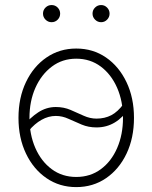

<svg xmlns="http://www.w3.org/2000/svg" viewBox="-20 -745 616 776"><path d="M288.1 11.2Q220.7 11.2 168 -24.9Q115.2 -61 85 -124.3Q54.7 -187.5 54.7 -268.6Q54.7 -350.1 85 -413.3Q115.2 -476.6 168 -512.7Q220.7 -548.8 288.1 -548.8Q356 -548.8 408.4 -512.7Q460.9 -476.6 491.2 -413.1Q521.5 -349.6 521.5 -268.6Q521.5 -187.5 491.5 -124.3Q461.4 -61 408.7 -24.9Q356 11.2 288.1 11.2ZM288.1 -29.8Q345.2 -29.8 387.7 -61.3Q430.2 -92.8 453.6 -147Q477.1 -201.2 477.1 -268.6Q477.1 -335.9 453.4 -390.1Q429.7 -444.3 387.2 -476.1Q344.7 -507.8 288.1 -507.8Q231.9 -507.8 189.5 -475.8Q147 -443.8 123 -389.9Q99.1 -335.9 99.1 -268.6Q99.1 -201.2 122.8 -147Q146.5 -92.8 189 -61.3Q231.4 -29.8 288.1 -29.8ZM95.2 -215.3 74.2 -234.9Q101.1 -269 134.3 -290.8Q167.5 -312.5 205.6 -312.5Q237.8 -312.5 265.1 -300.8Q292.5 -289.1 318.1 -277.3Q343.8 -265.6 370.1 -265.6Q403.3 -265.6 429.7 -279.3Q456.1 -293 480 -325.7L502 -308.1Q476.6 -269.5 443.6 -249.8Q410.6 -230 370.1 -230Q337.4 -230 310.1 -241.5Q282.7 -252.9 257.3 -264.6Q231.9 -276.4 205.6 -276.4Q175.8 -276.4 147.9 -260.7Q120.1 -245.1 95.2 -215.3ZM388.7 -655.3Q374.5 -655.3 364.3 -665.5Q354 -675.8 354 -689.9Q354 -704.6 364.3 -714.6Q374.5 -724.6 388.7 -724.6Q402.8 -724.6 412.8 -714.4Q422.9 -704.1 422.9 -689.9Q422.9 -675.8 412.8 -665.5Q402.8 -655.3 388.7 -655.3ZM188.5 -655.3Q174.3 -655.3 164.1 -665.5Q153.8 -675.8 153.8 -689.9Q153.8 -704.6 164.1 -714.6Q174.3 -724.6 188.5 -724.6Q203.1 -724.6 213.1 -714.4Q223.1 -704.1 223.1 -689.9Q223.1 -675.8 213.1 -665.5Q203.1 -655.3 188.5 -655.3Z"/></svg>

Font: Inter 17pt ExtraLight
Style: Regular
Weight: 250
Version: Version 4.001;git-66647c0bb